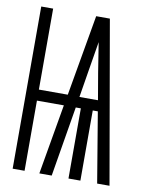

<svg xmlns="http://www.w3.org/2000/svg" viewBox="-83 -796 666 857"><g transform="rotate(10 250.0 -367.5)"><path d="M34 0V-735H88V-368H219L283 -735H345L473 0H417L364 -318H341V0H287V-318H264L211 0H155L210 -318H88V0ZM356 -367 335 -490Q330 -523 324.5 -556.5Q319 -590 314 -623Q308 -590 303 -556.5Q298 -523 292 -490L272 -367Z"/></g></svg>

Font: Iosevka Fixed Light
Style: Regular
Weight: 300
Monospace: yes
Designer: Belleve Invis
Foundry: Belleve Invis
Version: Version 32.3.0